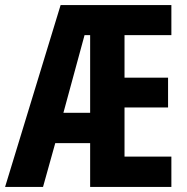

<svg xmlns="http://www.w3.org/2000/svg" viewBox="-23 -734 735 754"><path d="M650 0V-119H466V-312H637V-429H466V-596H650V-714H215L-3 0H146L194 -172H331V0ZM226 -291 309 -596H331V-291Z"/></svg>

Font: Noto Sans Ethiopic ExtraCondensed
Style: Bold
Weight: 700
Width: 2
Designer: Monotype Design Team
Foundry: Monotype Imaging Inc.
Version: Version 2.102